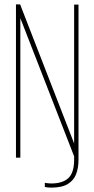

<svg xmlns="http://www.w3.org/2000/svg" viewBox="-20 -721 432 878"><path d="M53 0V-701H72L319 -65V-700H339V10Q339 47 328 75.5Q317 104 290 120.5Q263 137 214 137Q199 137 185 134V115Q191 116 199 117Q207 118 214 118Q265 118 291.5 94.5Q318 71 319 13V-6L73 -638V0Z"/></svg>

Font: Georama Condensed Thin
Style: Regular
Weight: 100
Width: 3
Designer: Jean-Baptiste Levee
Foundry: Production Type
Version: Version 1.000